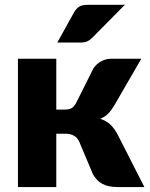

<svg xmlns="http://www.w3.org/2000/svg" viewBox="-20 -756 607 776"><path d="M357.5 -479.5Q369 -497 388.2 -507.8Q407.5 -518.5 428.5 -518.5H551L442 -330Q429.5 -309 416.5 -296Q403.5 -283 385 -276Q410.5 -267.5 426.5 -252Q442.5 -236.5 455 -213L563.5 0H456.5Q436 0 420.8 -3.2Q405.5 -6.5 393.5 -13Q381.5 -19.5 372.5 -29Q363.5 -38.5 356 -51L301 -181.5Q293.5 -199 279.2 -207.2Q265 -215.5 246.5 -215.5H207.5V0H52.5V-518.5H207.5V-313H239.5Q260.5 -313 270.8 -319.8Q281 -326.5 289 -342.5ZM484.5 -736.5 354.5 -605Q343 -593.5 332.5 -588.8Q322 -584 304.5 -584H211.5L279.5 -706.5Q288 -721 299.5 -728.8Q311 -736.5 334.5 -736.5Z"/></svg>

Font: Lato ExtraBold
Style: Regular
Weight: 800
Designer: Lukasz Dziedzic with Adam Twardoch and Botio Nikoltchev
Foundry: tyPoland Lukasz Dziedzic
Version: Version 2.015; 2015-08-06; http://www.latofonts.com/